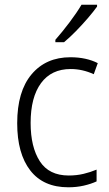

<svg xmlns="http://www.w3.org/2000/svg" viewBox="-20 -785 462 815"><path d="M270 10Q164 10 108.5 -61.5Q53 -133 53 -262Q53 -397 114 -469.5Q175 -542 279 -542Q313 -542 342.5 -535.5Q372 -529 395 -517L378 -470Q330 -492 280 -492Q198 -492 154 -432Q110 -372 110 -263Q110 -161 149 -100.5Q188 -40 272 -40Q305 -40 334.5 -47Q364 -54 390 -65V-15Q366 -4 335.5 3Q305 10 270 10ZM392 -757Q377 -736 353 -708Q329 -680 302 -652.5Q275 -625 252 -606H215V-616Q244 -649 275 -690Q306 -731 326 -765H392Z"/></svg>

Font: Noto Sans Tamil SemiCondensed Light
Style: Regular
Weight: 300
Width: 4
Designer: Jelle Bosma - Monotype Design Team
Foundry: Monotype Imaging Inc.
Version: Version 2.004; ttfautohint (v1.8.4.7-5d5b)